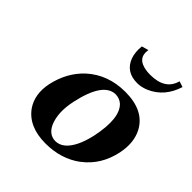

<svg xmlns="http://www.w3.org/2000/svg" viewBox="-185 -796 936 936"><g transform="rotate(45 283.0 -328.5)"><path d="M305.7 -667Q293.9 -599.6 371.6 -589.4Q383.8 -587.9 397 -587.9Q497.1 -587.9 519.5 -662.6Q520.5 -665.5 521 -667L550.8 -657.2Q521.5 -563 439 -526.9Q408.2 -514.2 381.3 -514.2Q303.2 -514.2 277.8 -581.1Q265.6 -615.2 270.5 -657.2ZM345.2 -401.9Q262.2 -400.4 225.6 -229Q207 -142.1 231.9 -81.5Q253.4 -33.2 297.9 -32.2Q351.1 -32.2 386.2 -103.5Q402.8 -137.7 413.1 -184.1Q444.8 -334 392.1 -384.3Q372.6 -401.4 345.2 -401.9ZM81.1 -207Q103 -307.1 170.4 -370.1Q251.5 -443.8 370.6 -443.8Q500 -443.8 546.4 -356Q577.1 -296.9 560.1 -215.8Q537.6 -109.4 458 -48.8Q456.5 -47.9 456.1 -46.9Q379.4 9.8 272.9 9.8Q156.7 9.8 104 -64.5Q64 -123.5 81.1 -207Z"/></g></svg>

Font: Linux Libertine Slanted O
Style: Bold Slanted
Weight: 700
Designer: Philipp H. Poll
Foundry: Philipp H. Poll
Version: Version 5.0.0